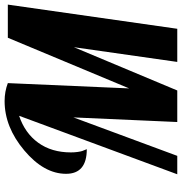

<svg xmlns="http://www.w3.org/2000/svg" viewBox="2 -792 790 834"><g transform="rotate(-90 397.0 -375.0)"><path d="M689 0H545L609 -449L421 0H284L304 -451L137 0H57L311 -687Q236 -662 194 -604Q152 -546 152 -462Q152 -446 154 -432.5Q156 -419 158 -413Q160 -407 163 -400.5Q166 -394 166 -393Q59 -393 59 -483Q59 -579 160.5 -664.5Q262 -750 375 -750Q416 -750 453 -736L430 -209L650 -736H794Z"/></g></svg>

Font: Lobster Two
Style: Bold Italic
Weight: 700
Designer: Pablo Impallari
Foundry: Pablo Impallari. www.impallari.com
Version: Version 2.000